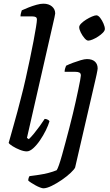

<svg xmlns="http://www.w3.org/2000/svg" viewBox="-20 -820 595 1040"><path d="M125 0Q109 0 87.5 -8.5Q66 -17 48.5 -28Q31 -39 27 -46Q30 -56 37 -81.5Q44 -107 54 -142Q64 -177 74.5 -216Q85 -255 94 -291Q107 -340 119 -394Q131 -448 142 -500Q153 -552 161.5 -597Q170 -642 175 -673Q180 -704 180 -714Q180 -724 173.5 -727.5Q167 -731 156 -731H91Q91 -739 93.5 -749Q96 -759 98 -764Q113 -771 134.5 -779.5Q156 -788 177.5 -794Q199 -800 215 -800Q244 -800 261.5 -785Q279 -770 279 -747Q279 -745 275 -725.5Q271 -706 266 -686L126 -73L136 -66Q148 -77 164 -96.5Q180 -116 196 -138Q212 -160 222 -176Q230 -176 238 -172Q246 -168 248 -163Q242 -142 228.5 -114.5Q215 -87 197 -60.5Q179 -34 160 -17Q141 0 125 0ZM215 200Q209 200 197 195.5Q185 191 172.5 184Q160 177 149 170Q138 163 133 158Q133 150 135.5 143Q138 136 140 134Q164 131 191 127Q218 123 243 116.5Q268 110 287 102Q292 95 299.5 73.5Q307 52 316 20Q325 -12 335 -49.5Q345 -87 355.5 -127Q366 -167 375 -205Q382 -234 389.5 -267.5Q397 -301 403.5 -332Q410 -363 414 -384.5Q418 -406 418 -411Q418 -423 410 -427Q402 -431 388 -431H330Q330 -441 333 -450Q336 -459 338 -464Q354 -472 375.5 -480Q397 -488 417.5 -494Q438 -500 451 -500Q479 -500 494 -486.5Q509 -473 509 -449Q509 -447 507.5 -438Q506 -429 503 -415Q500 -401 496 -384L387 87Q383 97 363 116Q343 135 315.5 154Q288 173 260.5 186.5Q233 200 215 200ZM458 -600Q449 -600 437.5 -613.5Q426 -627 417.5 -644Q409 -661 409 -673Q409 -682 420 -693Q431 -704 447 -714Q463 -724 478.5 -730.5Q494 -737 502 -737Q512 -737 522.5 -723.5Q533 -710 540.5 -692.5Q548 -675 548 -663Q548 -654 537.5 -643Q527 -632 511.5 -622Q496 -612 481.5 -606Q467 -600 458 -600Z"/></svg>

Font: Texturina 12pt Medium
Style: Italic
Weight: 500
Italic angle: -11°
Designer: Guillermo Torres Carreño
Foundry: Omnibus-Type
Version: Version 1.002